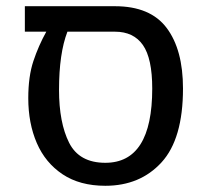

<svg xmlns="http://www.w3.org/2000/svg" viewBox="-20 -584 664 618"><path d="M569 -299Q569 -137 500 -61.5Q431 14 319 14Q237 14 181.5 -23Q126 -60 98.5 -123.5Q71 -187 71 -268Q71 -338 87.5 -387.5Q104 -437 129 -482H60V-564H350Q464 -564 516.5 -494Q569 -424 569 -299ZM470 -299Q470 -396 440 -439Q410 -482 350 -482H197Q170 -412 170 -295Q170 -189 202.5 -124.5Q235 -60 319 -60Q470 -60 470 -299Z"/></svg>

Font: FiraGO
Style: Regular
Weight: 400
Designer: bBox Type
Foundry: bBox Type GmbH
Version: Version 1.001;April 20, 2020;FontCreator 12.0.0.2555 64-bit